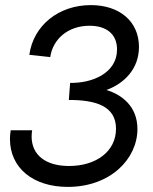

<svg xmlns="http://www.w3.org/2000/svg" viewBox="-20 -725 600 753"><path d="M246 8C413 8 519 -102 519 -219C519 -308 457.5 -354 397.5 -372C469.5 -398.5 525 -456.5 525 -541C525 -640 450 -705 336 -705C211 -705 111 -626 95 -510L177 -501C187 -571 246 -624 331 -624C398 -624 439 -591 439 -531C439 -438 341 -398 255 -400L250 -333C354 -333 435 -310 435 -220C435 -132 358 -74 251 -74C159 -74 104 -117 104 -190C104 -198 105 -206 106 -214H22C20 -202 19 -191 19 -180C19 -67 109 8 246 8Z"/></svg>

Font: HK Grotesk
Style: Italic
Weight: 400
Italic angle: -16°
Designer: Alfredo Marco Pradil
Foundry: Hanken Design Co.
Version: Version 3.001;FEAKit 1.0